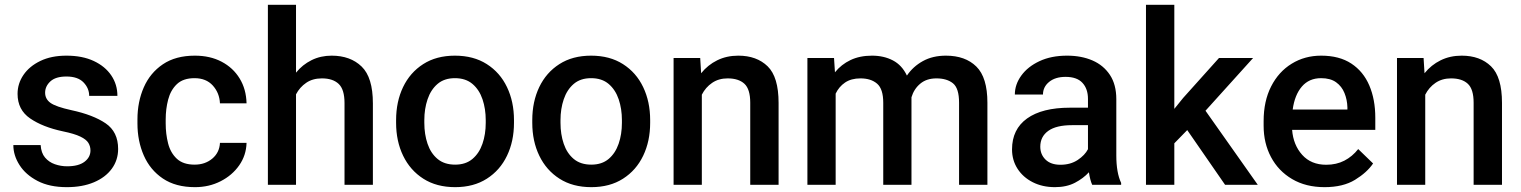

<svg xmlns="http://www.w3.org/2000/svg" viewBox="-20 -770 6338 800"><path d="M356.9 -143.1Q356.9 -160.6 348.1 -174.8Q339.4 -189 314.7 -200.9Q290 -212.9 242.2 -222.7Q157.7 -240.7 105.5 -276.6Q53.2 -312.5 53.2 -378.9Q53.2 -421.9 77.9 -458Q102.5 -494.1 148.2 -516.1Q193.8 -538.1 256.8 -538.1Q323.2 -538.1 370.6 -515.9Q418 -493.7 443.6 -455.8Q469.2 -418 469.2 -370.6H351.6Q351.6 -402.3 327.9 -426.8Q304.2 -451.2 256.8 -451.2Q211.9 -451.2 189.9 -430.9Q168 -410.6 168 -383.8Q168 -357.4 190.4 -341.3Q212.9 -325.2 277.3 -311Q368.2 -291.5 420.2 -256.1Q472.2 -220.7 472.2 -149.4Q472.2 -103 445.8 -66.9Q419.4 -30.8 371.3 -10.5Q323.2 9.8 258.3 9.8Q186 9.8 136.5 -16.1Q86.9 -42 61.3 -82.3Q35.6 -122.6 35.6 -165.5H149.4Q151.4 -132.8 167.7 -113.5Q184.1 -94.2 208.7 -85.7Q233.4 -77.1 259.8 -77.1Q307.1 -77.1 332 -95.9Q356.9 -114.7 356.9 -143.1Z M791 -84Q834.5 -84 864.5 -109.1Q894.5 -134.3 896.5 -174.8H1007.3Q1005.9 -123 976.8 -81.3Q947.8 -39.6 899.4 -14.9Q851.1 9.8 792.5 9.8Q711.9 9.8 658.7 -26.1Q605.5 -62 579.1 -122.3Q552.7 -182.6 552.7 -255.4V-272.5Q552.7 -345.7 579.1 -406Q605.5 -466.3 658.7 -502.2Q711.9 -538.1 792 -538.1Q855.5 -538.1 903.3 -512.9Q951.2 -487.8 978.5 -443.1Q1005.9 -398.4 1007.3 -339.4H896.5Q894.5 -382.8 866.7 -413.6Q838.9 -444.3 790.5 -444.3Q743.2 -444.3 717 -419.4Q690.9 -394.5 680.7 -355.2Q670.4 -315.9 670.4 -272.5V-255.4Q670.4 -211.9 680.4 -172.6Q690.4 -133.3 716.8 -108.6Q743.2 -84 791 -84Z M1213.4 -750V-467.3Q1240.2 -500.5 1278.1 -519.3Q1315.9 -538.1 1361.8 -538.1Q1439.9 -538.1 1486.8 -492.7Q1533.7 -447.3 1533.7 -339.4V0H1415.5V-340.3Q1415.5 -397.5 1391.1 -420.4Q1366.7 -443.4 1321.3 -443.4Q1282.7 -443.4 1255.9 -425Q1229 -406.7 1213.4 -377V0H1096.2V-750Z M1630.4 -258.3V-269.5Q1630.4 -346.2 1659.4 -407Q1688.5 -467.8 1743.4 -502.9Q1798.3 -538.1 1875.5 -538.1Q1953.1 -538.1 2008.3 -502.9Q2063.5 -467.8 2092.5 -407Q2121.6 -346.2 2121.6 -269.5V-258.3Q2121.6 -181.6 2092.5 -121.1Q2063.5 -60.5 2008.5 -25.4Q1953.6 9.8 1876.5 9.8Q1798.8 9.8 1743.9 -25.4Q1689 -60.5 1659.7 -121.1Q1630.4 -181.6 1630.4 -258.3ZM1748 -269.5V-258.3Q1748 -210.4 1761.5 -170.9Q1774.9 -131.3 1803.2 -107.7Q1831.5 -84 1876.5 -84Q1920.4 -84 1948.5 -107.7Q1976.6 -131.3 1990.2 -170.9Q2003.9 -210.4 2003.9 -258.3V-269.5Q2003.9 -316.4 1990.5 -356.2Q1977.1 -396 1948.7 -420.2Q1920.4 -444.3 1875.5 -444.3Q1831.1 -444.3 1803 -420.2Q1774.9 -396 1761.5 -356.2Q1748 -316.4 1748 -269.5Z M2197.8 -258.3V-269.5Q2197.8 -346.2 2226.8 -407Q2255.9 -467.8 2310.8 -502.9Q2365.7 -538.1 2442.9 -538.1Q2520.5 -538.1 2575.7 -502.9Q2630.9 -467.8 2659.9 -407Q2689 -346.2 2689 -269.5V-258.3Q2689 -181.6 2659.9 -121.1Q2630.9 -60.5 2575.9 -25.4Q2521 9.8 2443.8 9.8Q2366.2 9.8 2311.3 -25.4Q2256.3 -60.5 2227.1 -121.1Q2197.8 -181.6 2197.8 -258.3ZM2315.4 -269.5V-258.3Q2315.4 -210.4 2328.9 -170.9Q2342.3 -131.3 2370.6 -107.7Q2398.9 -84 2443.8 -84Q2487.8 -84 2515.9 -107.7Q2543.9 -131.3 2557.6 -170.9Q2571.3 -210.4 2571.3 -258.3V-269.5Q2571.3 -316.4 2557.9 -356.2Q2544.4 -396 2516.1 -420.2Q2487.8 -444.3 2442.9 -444.3Q2398.4 -444.3 2370.4 -420.2Q2342.3 -396 2328.9 -356.2Q2315.4 -316.4 2315.4 -269.5Z M3011.7 -443.4Q2974.6 -443.4 2947.3 -424.8Q2919.9 -406.2 2904.3 -375.5V0H2786.6V-528.3H2897.5L2901.4 -464.8Q2929.2 -499.5 2968.5 -518.8Q3007.8 -538.1 3056.2 -538.1Q3132.8 -538.1 3178.5 -493.7Q3224.1 -449.2 3224.1 -341.3V0H3106V-341.8Q3106 -398.4 3081.8 -420.9Q3057.6 -443.4 3011.7 -443.4Z M3565.4 -443.4Q3526.4 -443.4 3501 -426Q3475.6 -408.7 3461.9 -379.9V0H3344.2V-528.3H3455.1L3459 -468.8Q3485.4 -501.5 3523.9 -519.8Q3562.5 -538.1 3613.3 -538.1Q3662.6 -538.1 3700.4 -518.3Q3738.3 -498.5 3758.8 -455.1Q3784.2 -492.7 3825.2 -515.4Q3866.2 -538.1 3921.4 -538.1Q4002 -538.1 4048.1 -492.7Q4094.2 -447.3 4094.2 -341.8V0H3976.1V-342.3Q3976.1 -402.3 3950.7 -422.9Q3925.3 -443.4 3881.8 -443.4Q3840.8 -443.4 3814.5 -421.4Q3788.1 -399.4 3777.8 -364.7Q3777.8 -358.9 3777.8 -352.1V0H3660.2V-341.8Q3660.2 -399.4 3634.5 -421.4Q3608.9 -443.4 3565.4 -443.4Z M4530.8 0Q4522 -19.5 4517.1 -52.2Q4494.1 -26.9 4459 -8.5Q4423.8 9.8 4375.5 9.8Q4323.7 9.8 4283.2 -10.7Q4242.7 -31.2 4219.7 -66.9Q4196.8 -102.5 4196.8 -147.5Q4196.8 -231.4 4259.5 -276.4Q4322.3 -321.3 4438 -321.3H4513.2V-357.9Q4513.2 -399.9 4490.2 -424.8Q4467.3 -449.7 4419.9 -449.7Q4377 -449.7 4351.3 -428.7Q4325.7 -407.7 4325.7 -376H4208.5Q4208.5 -418 4235.4 -455.1Q4262.2 -492.2 4311 -515.1Q4359.9 -538.1 4426.3 -538.1Q4485.8 -538.1 4532 -518.1Q4578.1 -498 4604.7 -457.8Q4631.3 -417.5 4631.3 -356.9V-122.1Q4631.3 -50.3 4651.4 -7.8V0ZM4398.4 -83.5Q4440.4 -83.5 4470.5 -103.5Q4500.5 -123.5 4513.2 -148.4V-248.5H4446.8Q4380.9 -248.5 4347.7 -224.6Q4314.5 -200.7 4314.5 -158.7Q4314.5 -126.5 4336.4 -105Q4358.4 -83.5 4398.4 -83.5Z M5084.5 0 4926.8 -228 4873 -172.9V0H4754.9V-750H4873V-316.4L4909.7 -361.8L5059.1 -528.3H5201.2L5002.9 -308.6L5220.7 0Z M5499 9.8Q5420.9 9.8 5363.8 -23.9Q5306.6 -57.6 5275.9 -115.5Q5245.1 -173.3 5245.1 -246.1V-265.6Q5245.1 -348.6 5276.4 -409.9Q5307.6 -471.2 5362.1 -504.6Q5416.5 -538.1 5484.9 -538.1Q5560.5 -538.1 5610.6 -505.1Q5660.6 -472.2 5685.5 -413.8Q5710.4 -355.5 5710.4 -279.3V-229H5363.8Q5368.7 -166 5405.8 -124.8Q5442.9 -83.5 5505.9 -83.5Q5548.3 -83.5 5581.5 -100.6Q5614.7 -117.7 5639.2 -148.9L5701.2 -88.9Q5675.8 -51.3 5626 -20.8Q5576.2 9.8 5499 9.8ZM5484.4 -444.3Q5434.6 -444.3 5404.5 -409.4Q5374.5 -374.5 5366.2 -313.5H5594.2V-322.8Q5593.3 -354.5 5582 -382.3Q5570.8 -410.2 5547.1 -427.2Q5523.4 -444.3 5484.4 -444.3Z M6025.9 -443.4Q5988.8 -443.4 5961.4 -424.8Q5934.1 -406.2 5918.5 -375.5V0H5800.8V-528.3H5911.6L5915.5 -464.8Q5943.4 -499.5 5982.7 -518.8Q6022 -538.1 6070.3 -538.1Q6147 -538.1 6192.6 -493.7Q6238.3 -449.2 6238.3 -341.3V0H6120.1V-341.8Q6120.1 -398.4 6095.9 -420.9Q6071.8 -443.4 6025.9 -443.4Z"/></svg>

Font: Vazirmatn RD Medium
Style: Regular
Weight: 500
Designer: Saber Rastikerdar
Foundry: Saber Rastikerdar
Version: Version 33.003